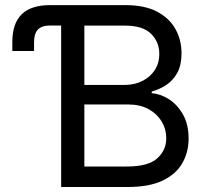

<svg xmlns="http://www.w3.org/2000/svg" viewBox="-20 -748 831 768"><path d="M29.3 -543.9V-580.1Q29.3 -654.3 66.9 -690.9Q104.5 -727.5 179.7 -727.5H224.6V-646H180.2Q147.5 -646 131.8 -629.9Q116.2 -613.8 116.2 -579.1V-543.9ZM224.6 0V-727.5H482.4Q558.6 -727.5 608.2 -701.4Q657.7 -675.3 681.9 -631.6Q706.1 -587.9 706.1 -534.7Q706.1 -487.8 689.5 -457.3Q672.9 -426.8 645.8 -408.7Q618.7 -390.6 586.9 -381.8V-375Q621.1 -373 655 -351.6Q689 -330.1 711.7 -290.5Q734.4 -251 734.4 -193.8Q734.4 -139.2 709.2 -95.2Q684.1 -51.3 630.4 -25.6Q576.7 0 490.7 0ZM317.4 -82H488.3Q573.2 -82 609.1 -114.7Q645 -147.5 645 -194.8Q645 -231.4 626.5 -262.2Q607.9 -293 574 -311.5Q540 -330.1 493.2 -330.1H317.4ZM317.4 -408.2H477.5Q516.6 -408.2 548.3 -423.6Q580.1 -439 598.6 -467Q617.2 -495.1 617.2 -532.7Q617.2 -580.1 584.2 -612.8Q551.3 -645.5 480.5 -645.5H317.4Z"/></svg>

Font: Atlassian Sans
Style: Regular
Weight: 400
Designer: Rasmus Andersson
Foundry: Modifications by Atlassian Pty Ltd, manufactured by rsms
Version: Version 4.001;git-9221beed3